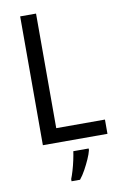

<svg xmlns="http://www.w3.org/2000/svg" viewBox="-101 -864 670 1048"><g transform="rotate(-10 234.0 -339.5)"><path d="M88 -93V-807H176V-172H446V-93ZM331 -23Q326 -2 314 25Q302 52 287 79.5Q272 107 255 128H208V116Q215 99 223 72Q231 45 237 17Q243 -11 246 -32H331Z"/></g></svg>

Font: Noto Sans Kannada UI SemiCondensed
Style: Regular
Weight: 400
Width: 4
Designer: Jelle Bosma - Monotype Design Team
Foundry: Monotype Imaging Inc.
Version: Version 2.005; ttfautohint (v1.8.4.7-5d5b)